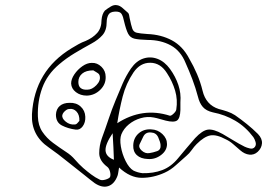

<svg xmlns="http://www.w3.org/2000/svg" viewBox="-20 -674 1040 745"><path d="M442 -24Q440 -13 439 -5.5Q438 2 436 8Q424 40 400.5 48Q377 56 348 37Q338 30 329 22.5Q320 15 311 8Q276 -19 241 -47.5Q206 -76 169 -102Q100 -149 104 -231Q114 -400 258 -487Q271 -495 284.5 -502.5Q298 -510 312 -515Q340 -527 357 -546Q374 -565 374 -597Q376 -620 387 -633Q397 -641 409.5 -648.5Q422 -656 433 -654Q444 -653 455.5 -643Q467 -633 477 -624Q480 -621 481 -615Q482 -609 483 -604Q489 -575 493.5 -562.5Q498 -550 510.5 -547Q523 -544 552 -542Q605 -540 647 -517.5Q689 -495 714 -447Q731 -418 744.5 -386.5Q758 -355 766 -322Q779 -267 829 -251Q845 -247 861.5 -241.5Q878 -236 892 -227Q915 -211 938 -192.5Q961 -174 981 -154Q998 -136 996.5 -117.5Q995 -99 980 -85Q966 -72 947.5 -74Q929 -76 912 -91Q899 -102 885.5 -114Q872 -126 857 -133Q820 -153 796 -148.5Q772 -144 743 -115Q733 -105 724 -92Q715 -79 703 -69Q683 -52 663 -33.5Q643 -15 619 -4Q575 16 530 16Q485 16 442 -24ZM680 -277V-247Q679 -215 667 -206.5Q655 -198 623 -206Q611 -209 599.5 -212.5Q588 -216 577 -218Q552 -223 526 -215.5Q500 -208 480 -191.5Q460 -175 451 -153Q444 -135 449 -105.5Q454 -76 467.5 -49Q481 -22 498 -12Q515 -4 533 -2Q575 -1 609.5 -14Q644 -27 671 -60Q688 -80 704 -99.5Q720 -119 737 -138Q765 -168 786.5 -171Q808 -174 844 -154Q865 -142 886 -129Q907 -116 929 -105Q937 -101 949.5 -98Q962 -95 969 -104Q975 -112 971.5 -123.5Q968 -135 963 -142Q933 -182 893 -205.5Q853 -229 806 -238Q780 -244 767 -259Q754 -274 748 -299Q739 -333 726.5 -366Q714 -399 700 -430Q681 -477 642.5 -498Q604 -519 553 -519Q518 -520 501.5 -524Q485 -528 477 -543.5Q469 -559 461 -593Q458 -609 452 -619.5Q446 -630 426 -629Q406 -628 400 -615.5Q394 -603 394 -589Q394 -556 377.5 -537.5Q361 -519 335 -505Q302 -487 269.5 -467.5Q237 -448 209 -424Q163 -385 144 -333Q125 -281 127 -222Q128 -187 144.5 -162.5Q161 -138 186 -119.5Q211 -101 237 -84Q256 -72 271 -54.5Q286 -37 303 -22Q318 -9 334 3Q350 15 367 23Q375 27 389 23Q403 19 407 13Q410 5 407 -7.5Q404 -20 397 -26Q365 -50 365 -79.5Q365 -109 375 -137Q389 -175 401.5 -212.5Q414 -250 429 -286Q442 -318 455.5 -349Q469 -380 488 -408Q509 -438 536.5 -447Q564 -456 591.5 -445.5Q619 -435 640 -406Q661 -377 672 -344.5Q683 -312 680 -277ZM435 -196Q533 -259 639 -225Q644 -224 653.5 -233Q663 -242 664 -249Q670 -287 659.5 -322.5Q649 -358 628 -390Q603 -430 563.5 -430.5Q524 -431 498 -393Q469 -350 456 -299.5Q443 -249 435 -196ZM317 -303Q292 -303 274.5 -316.5Q257 -330 256 -350Q256 -367 268.5 -385.5Q281 -404 299.5 -417Q318 -430 336 -430Q357 -431 373.5 -415Q390 -399 390 -376Q391 -347 369 -325.5Q347 -304 317 -303ZM342 -401Q314 -401 299 -388.5Q284 -376 284 -356Q284 -339 293.5 -332Q303 -325 319 -326Q337 -326 354 -343.5Q371 -361 367 -379Q366 -387 356 -392.5Q346 -398 342 -401ZM311 -221Q312 -199 301 -184Q290 -169 274 -171Q244 -175 220.5 -187Q197 -199 197 -229Q198 -251 212 -263Q226 -275 250 -275Q276 -276 293 -260.5Q310 -245 311 -221ZM288 -205Q289 -228 277 -241Q265 -254 248 -251Q241 -251 232.5 -243.5Q224 -236 222 -228Q219 -215 235 -202Q251 -189 270 -191Q276 -191 281 -197Q286 -203 288 -205ZM497 -110Q498 -139 518 -156.5Q538 -174 567 -172Q592 -171 610 -154Q628 -137 628 -115Q628 -90 605 -72.5Q582 -55 554 -57Q526 -58 511 -72Q496 -86 497 -110ZM566 -160Q545 -162 536 -144Q527 -126 522 -115Q516 -102 530 -89.5Q544 -77 560 -80Q574 -82 589.5 -87.5Q605 -93 603 -112Q602 -123 594 -141Q586 -159 566 -160ZM422 -54Q421 -79 420 -103.5Q419 -128 417 -157Q388 -114 389.5 -90Q391 -66 422 -54Z"/></svg>

Font: Shizuru
Style: Regular
Weight: 400
Version: Version 1.000